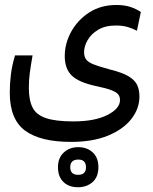

<svg xmlns="http://www.w3.org/2000/svg" viewBox="-20 -412 626 786"><path d="M270.5 168.9Q145.5 168.9 82.8 122.8Q20 76.7 20 -32.7Q20 -70.3 24.7 -107.7Q29.3 -145 41.5 -185.1H113.3Q106 -143.6 102.1 -114.5Q98.1 -85.4 98.1 -52.2Q98.1 -2 113.3 28.1Q128.4 58.1 168 71.5Q207.5 85 280.3 85Q367.7 85 419.4 58.8Q471.2 32.7 471.2 -2.4Q471.2 -16.1 464.1 -25.4Q457 -34.7 436.3 -42.7Q415.5 -50.8 373.5 -59.6Q304.2 -74.2 274.7 -101.8Q245.1 -129.4 245.1 -182.6Q245.1 -233.9 271.2 -281.7Q297.4 -329.6 344.7 -360.6Q392.1 -391.6 456.5 -391.6Q489.7 -391.6 513.9 -383.5Q538.1 -375.5 556.6 -362.8L540.5 -286.1Q522 -295.9 501.5 -301.8Q481 -307.6 454.6 -307.6Q410.6 -307.6 381.6 -290Q352.5 -272.5 338.4 -247.3Q324.2 -222.2 324.2 -198.2Q324.2 -180.2 332.5 -168.7Q340.8 -157.2 363.8 -148.2Q386.7 -139.2 430.7 -127.4Q481.9 -114.7 507.6 -98.9Q533.2 -83 542 -63Q550.8 -43 550.8 -16.6Q550.8 32.7 517.6 75.2Q484.4 117.7 421.9 143.3Q359.4 168.9 270.5 168.9ZM298.8 354.5Q261.7 354.5 239.5 332.8Q217.3 311 217.3 272.5Q217.3 234.4 241 212.4Q264.6 190.4 300.3 190.4Q335.9 190.4 359.4 211.7Q382.8 232.9 382.8 272.5Q382.8 312.5 358.9 333.5Q335 354.5 298.8 354.5ZM299.8 303.7Q332 303.7 332 272.9Q332 241.2 300.8 241.2Q267.6 241.2 267.6 272.5Q267.6 303.7 299.8 303.7Z"/></svg>

Font: Cascadia Code NF SemiLight
Style: Regular
Weight: 350
Monospace: yes
Designer: Aaron Bell
Foundry: Saja Typeworks
Version: Version 2404.023; ttfautohint (v1.8.4)